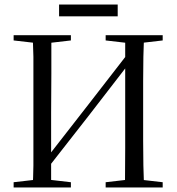

<svg xmlns="http://www.w3.org/2000/svg" viewBox="-20 -825 777 845"><path d="M124 0H205V-329Q205 -414 206 -500Q206 -586 206 -670H124Q126 -627 127 -575Q127 -522 127 -467V-360V-314V-206Q127 -149 127 -96Q126 -43 124 0ZM530 0H614Q612 -44 611 -97Q610 -149 610 -206V-314V-360V-467Q610 -522 611 -575Q612 -627 614 -670H531V-351V-173Q531 -86 530 0ZM40 0H292V-23L180 -36H153L40 -23ZM40 -647 153 -634H180L292 -647V-670H40ZM445 0H696V-23L584 -36H557L445 -23ZM445 -647 557 -634H584L696 -647V-670H445ZM161 -48 369 -314 576 -582H585L576 -632L369 -365L161 -98H152ZM240 -753H498V-805H240Z"/></svg>

Font: Source Serif 4 48pt
Style: Regular
Weight: 400
Designer: Frank Grie√ühammer
Foundry: Adobe Systems Incorporated
Version: Version 4.004;hotconv 1.0.116;makeotfexe 2.5.65601